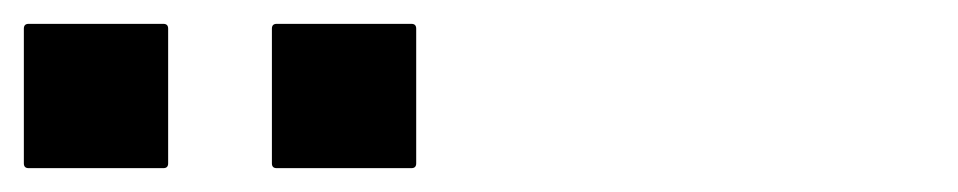

<svg xmlns="http://www.w3.org/2000/svg" viewBox="-183 -907 803 161"><path d="M49 -766Q45 -766 45 -770V-883Q45 -887 49 -887H162Q166 -887 166 -883V-770Q166 -766 162 -766ZM-159 -766Q-163 -766 -163 -770V-883Q-163 -887 -159 -887H-46Q-42 -887 -42 -883V-770Q-42 -766 -46 -766Z"/></svg>

Font: AL Dynamic
Style: Regular
Weight: 400
Version: Version 1.000; ttfautohint (v1.8.2) -l 8 -r 50 -G 200 -x 14 